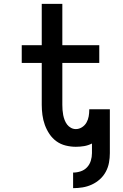

<svg xmlns="http://www.w3.org/2000/svg" viewBox="-20 -755 640 998"><path d="M360 223V142Q380 142 399.5 135.5Q419 129 432.5 114.5Q446 100 452 80.5Q458 61 458 41V-9Q438 1 417 4.5Q396 8 374 8Q348 8 321.5 1.5Q295 -5 273.5 -20.5Q252 -36 237 -58.5Q222 -81 213 -106Q204 -131 200.5 -157.5Q197 -184 197 -210V-428H93V-520H197V-735H304V-520H496V-428H304V-210Q304 -197 305 -183.5Q306 -170 308.5 -157Q311 -144 316 -131Q321 -118 329 -107.5Q337 -97 349 -90.5Q361 -84 374 -84Q391 -84 406 -93.5Q421 -103 429.5 -118Q438 -133 441 -150Q444 -167 444 -184V-187H551V41Q551 66 546.5 90.5Q542 115 530 137.5Q518 160 499 177Q480 194 457 204.5Q434 215 409.5 219Q385 223 360 223Z"/></svg>

Font: Iosevka Semibold Extended
Style: Regular
Weight: 600
Width: 7
Monospace: yes
Designer: Belleve Invis
Foundry: Belleve Invis
Version: Version 32.5.0; ttfautohint (v1.8.4)